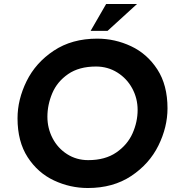

<svg xmlns="http://www.w3.org/2000/svg" viewBox="-20 -937 892 964"><path d="M68 -343Q68 -437 113.5 -529.5Q159 -622 250 -682.5Q341 -743 468 -743Q557 -743 638 -705Q719 -667 770 -588.5Q821 -510 821 -393Q821 -299 775.5 -206.5Q730 -114 639 -53.5Q548 7 421 7Q332 7 251 -31Q170 -69 119 -147.5Q68 -226 68 -343ZM671 -385Q671 -443 644 -493Q617 -543 569 -573Q521 -603 462 -603Q377 -603 322 -565Q267 -527 242.5 -469Q218 -411 218 -351Q218 -293 244 -243Q270 -193 317 -163Q364 -133 423 -133Q508 -133 564 -171.5Q620 -210 645.5 -267.5Q671 -325 671 -385ZM520 -782H435L513 -917H668Z"/></svg>

Font: Josefin Sans
Style: Bold Italic
Weight: 700
Italic angle: -7°
Designer: Santiago Orozco
Foundry: Typemade
Version: Version 2.000